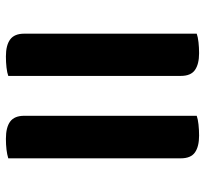

<svg xmlns="http://www.w3.org/2000/svg" viewBox="-42 -624 694 650"><g transform="rotate(-90 305.0 -299.0)"><path d="M238 20Q227 24 208.5 26Q190 28 171 28Q134 28 114 14Q94 0 94 -34V-618Q120 -626 160 -626Q199 -626 218.5 -611.5Q238 -597 238 -564ZM373 -618Q384 -622 401.5 -624Q419 -626 439 -626Q477 -626 496.5 -611.5Q516 -597 516 -564V20Q505 24 487 26Q469 28 450 28Q413 28 393 14Q373 0 373 -34Z"/></g></svg>

Font: Baloo Bhai 2
Style: Bold
Weight: 700
Designer: Supriya Tembe, Noopur Datye and Ek Type
Foundry: Ek Type
Version: Version 1.640;PS 1.000;hotconv 16.6.51;makeotf.lib2.5.65220;